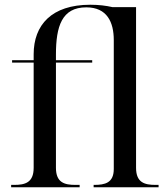

<svg xmlns="http://www.w3.org/2000/svg" viewBox="-20 -790 702 810"><path d="M27 0H316V-10H298C253 -10 216 -19 216 -82V-526H369V-536H216V-560C216 -679 241 -759 344 -759C432 -759 460 -696 460 -621V-77C460 -18 422 -10 378 -10H375V0H649V-10H636C591 -10 554 -19 554 -82V-760H454C428 -766 397 -770 361 -770C197 -770 122 -684 122 -561V-536H31V-526H122V-82C122 -19 85 -10 40 -10H27Z"/></svg>

Font: Noto Serif Display
Style: Regular
Weight: 400
Designer: Monotype Design Team
Foundry: Monotype Imaging Inc.
Version: Version 2.009